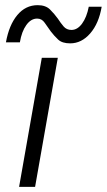

<svg xmlns="http://www.w3.org/2000/svg" viewBox="-20 -724 414 744"><path d="M126 -704Q157 -704 174 -687Q191 -670 204 -652Q215 -635 226.5 -621.5Q238 -608 257 -608Q280 -608 298 -632.5Q316 -657 324 -698H374Q363 -633 329.5 -594.5Q296 -556 252 -556Q221 -556 205.5 -570.5Q190 -585 177 -602Q164 -620 153 -636Q142 -652 124 -652Q100 -652 82 -627Q64 -602 57 -560H3Q15 -627 47 -665.5Q79 -704 126 -704ZM142 -500H204L116 0H54Z"/></svg>

Font: Overused Grotesk Book
Style: Italic
Weight: 350
Italic angle: -10°
Version: Version 0.003